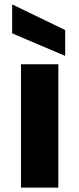

<svg xmlns="http://www.w3.org/2000/svg" viewBox="-20 -849 359 869"><path d="M75 -558H244V0H75ZM35 -829 275 -713V-596L35 -698Z"/></svg>

Font: Parkinsans
Style: Bold
Weight: 700
Designer: Red Stone, Indian Type Foundry
Foundry: Indian Type Foundry
Version: Version 1.000